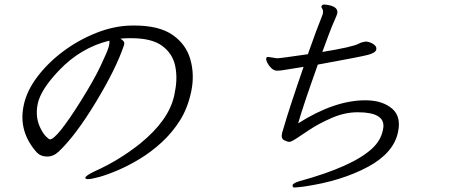

<svg xmlns="http://www.w3.org/2000/svg" viewBox="-20 -788 2040 850"><path d="M464 -608Q337 -577 241 -476Q160 -391 147 -328.5Q134 -266 162 -215Q173 -194 185 -182.5Q197 -171 201 -171Q231 -171 336 -338Q395 -432 425 -495.5Q455 -559 460.5 -578Q466 -597 464 -608ZM358 -2Q360 -11 400 -30Q507 -78 600 -152Q727 -255 751 -364Q752 -372 754 -380Q767 -442 755.5 -496.5Q744 -551 698 -585Q652 -619 560 -619H556Q534 -619 513 -617Q522 -611 527 -605.5Q532 -600 529 -588Q494 -484 404.5 -336Q315 -188 240 -117Q217 -95 188.5 -95Q160 -95 143 -113Q60 -206 85 -322Q98 -385 144.5 -447Q191 -509 259 -560Q327 -611 406.5 -642.5Q486 -674 564 -675H575Q684 -675 744 -633.5Q804 -592 823 -524Q842 -456 826.5 -382.5Q811 -309 776.5 -254.5Q742 -200 695.5 -157.5Q649 -115 598.5 -84.5Q548 -54 501 -34Q454 -14 419 -4.5Q384 5 370 5Q356 5 358 -2Z M1167 -536 1207 -530Q1221 -530 1343 -548Q1382 -659 1408 -723L1409 -727Q1412 -741 1407 -748.5Q1402 -756 1403 -760Q1407 -768 1414.5 -768Q1422 -768 1437 -765Q1479 -756 1473 -728Q1472 -722 1458 -691Q1444 -660 1407 -558Q1542 -580 1569 -595Q1579 -601 1598 -604Q1614 -604 1631 -594Q1648 -584 1646 -570V-569Q1643 -554 1608.5 -545Q1574 -536 1387 -502Q1320 -314 1300 -242Q1461 -344 1597 -344Q1663 -344 1704 -316Q1759 -281 1742 -203Q1723 -112 1612 -51Q1492 14 1325 38Q1293 42 1284 42Q1275 42 1276 36L1275 32Q1277 23 1306 14Q1540 -50 1627 -130Q1666 -166 1675 -212L1677 -223Q1685 -291 1564 -291Q1505 -291 1446.5 -265Q1388 -239 1351 -214Q1314 -189 1291.5 -174.5Q1269 -160 1260.5 -160Q1252 -160 1237.5 -167.5Q1223 -175 1229 -200L1236 -223Q1258 -301 1324 -492Q1271 -484 1246 -479.5Q1221 -475 1207 -475Q1193 -475 1181.5 -486Q1170 -497 1163.5 -510Q1157 -523 1158.5 -529.5Q1160 -536 1167 -536Z"/></svg>

Font: LXGW Bright GB
Style: Italic
Weight: 400
Italic angle: -12°
Designer: Christian Thalmann (Catharsis Fonts)
Foundry: LXGW / Christian Thalmann (Catharsis Fonts) / Fontworks Inc.
Version: Version 5.510